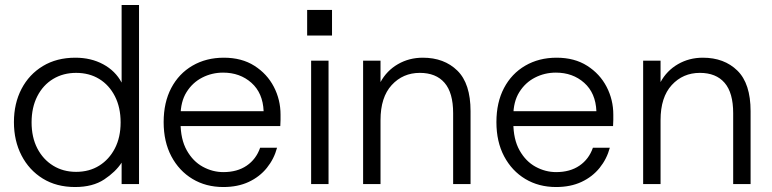

<svg xmlns="http://www.w3.org/2000/svg" viewBox="-20 -740 3106 772"><path d="M282 12Q207 12 152 -22Q97 -56 66.5 -115Q36 -174 36 -249Q36 -324 66.5 -382.5Q97 -441 152.5 -474.5Q208 -508 283 -508Q346 -508 395 -481.5Q444 -455 469 -408V-720H539V0H469V-86Q445 -49 399 -18.5Q353 12 282 12ZM286 -49Q339 -49 379 -74Q419 -99 442 -143.5Q465 -188 465 -248Q465 -308 442 -353Q419 -398 379 -422.5Q339 -447 286 -447Q234 -447 193.5 -422.5Q153 -398 130 -353Q107 -308 107 -248Q107 -188 130 -143.5Q153 -99 193.5 -74Q234 -49 286 -49Z M878 12Q808 12 754 -20.5Q700 -53 669 -111.5Q638 -170 638 -249Q638 -328 668.5 -386Q699 -444 754 -476Q809 -508 880 -508Q952 -508 1003 -475.5Q1054 -443 1081 -391Q1108 -339 1108 -279Q1108 -269 1108 -258Q1108 -247 1107 -233H692V-293H1040Q1037 -366 991 -407Q945 -448 877 -448Q832 -448 793 -428Q754 -408 730 -369.5Q706 -331 706 -274V-247Q706 -180 731 -135.5Q756 -91 795.5 -69.5Q835 -48 878 -48Q934 -48 972 -74Q1010 -100 1026 -146H1094Q1082 -101 1053 -65Q1024 -29 980 -8.5Q936 12 878 12Z M1231 0V-496H1301V0ZM1215 -597V-700H1315V-597Z M1440 0V-496H1510V-410Q1535 -456 1580 -482Q1625 -508 1680 -508Q1766 -508 1819 -456Q1872 -404 1872 -293V0H1802V-285Q1802 -367 1767.5 -407Q1733 -447 1668 -447Q1600 -447 1555 -398Q1510 -349 1510 -257V0Z M2216 12Q2146 12 2092 -20.5Q2038 -53 2007 -111.5Q1976 -170 1976 -249Q1976 -328 2006.5 -386Q2037 -444 2092 -476Q2147 -508 2218 -508Q2290 -508 2341 -475.5Q2392 -443 2419 -391Q2446 -339 2446 -279Q2446 -269 2446 -258Q2446 -247 2445 -233H2030V-293H2378Q2375 -366 2329 -407Q2283 -448 2215 -448Q2170 -448 2131 -428Q2092 -408 2068 -369.5Q2044 -331 2044 -274V-247Q2044 -180 2069 -135.5Q2094 -91 2133.5 -69.5Q2173 -48 2216 -48Q2272 -48 2310 -74Q2348 -100 2364 -146H2432Q2420 -101 2391 -65Q2362 -29 2318 -8.5Q2274 12 2216 12Z M2566 0V-496H2636V-410Q2661 -456 2706 -482Q2751 -508 2806 -508Q2892 -508 2945 -456Q2998 -404 2998 -293V0H2928V-285Q2928 -367 2893.5 -407Q2859 -447 2794 -447Q2726 -447 2681 -398Q2636 -349 2636 -257V0Z"/></svg>

Font: Host Grotesk Light Light
Style: Regular
Weight: 300
Version: Version 1.003